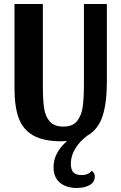

<svg xmlns="http://www.w3.org/2000/svg" viewBox="-20 -680 603 954"><path d="M414 -6Q377 21 354.5 57.5Q332 94 332 133Q332 163 344.5 176.5Q357 190 388 190Q402 190 415 184.5Q428 179 436 168Q451 180 451 197Q451 226 424.5 240Q398 254 363 254Q309 254 277.5 227.5Q246 201 246 151Q246 79 313 21Q304 22 284 22Q197 22 146 -6.5Q95 -35 73.5 -92Q52 -149 52 -241V-660H193V-252Q193 -185 199 -143.5Q205 -102 227 -76.5Q249 -51 295 -51Q341 -51 363 -78.5Q385 -106 391 -149.5Q397 -193 397 -263V-660H511V-274Q511 -169 489.5 -103Q468 -37 414 -6Z"/></svg>

Font: Sansita Medium
Style: Regular
Weight: 500
Designer: Pablo Cosgaya
Foundry: Omnibus-Type
Version: Version 1.006